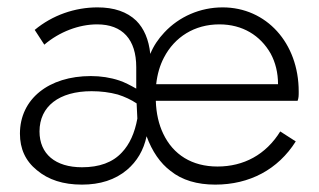

<svg xmlns="http://www.w3.org/2000/svg" viewBox="-20 -490 865 520"><path d="M202 10C251 10 292 -3 324 -30C351 -53 369 -83 377 -121C392 -80 414 -48 442 -27C473 -2 514 10 563 10C656 10 733 -31 781 -107L739 -134C700 -71 640 -39 569 -39C500 -39 449 -71 422 -128C410 -153 403 -183 402 -217H786C789 -225 789 -231 789 -242C789 -374 701 -470 583 -470C522 -470 465 -445 425 -402C409 -385 396 -366 387 -344C383 -383 370 -413 349 -434C324 -458 289 -470 244 -470C183 -470 122 -449 74 -409L100 -369C141 -404 194 -424 243 -424C312 -424 349 -383 349 -308V-250C333 -259 318 -267 303 -272C279 -280 253 -284 226 -284C112 -284 34 -222 34 -128C34 -87 49 -54 80 -29C111 -3 151 10 202 10ZM403 -262C406 -289 413 -313 424 -334C453 -390 507 -424 574 -424C637 -424 685 -394 713 -345C726 -321 733 -293 733 -262ZM202 -37C130 -37 87 -73 87 -134C87 -202 140 -243 228 -243C253 -243 277 -240 299 -234C318 -228 335 -220 350 -210L352 -169C345 -130 331 -99 310 -77C285 -50 249 -37 202 -37Z"/></svg>

Font: Jost Light
Style: Regular
Weight: 300
Version: Version 3.710